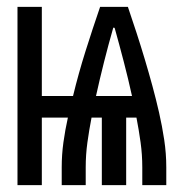

<svg xmlns="http://www.w3.org/2000/svg" viewBox="-20 -540 540 560"><path d="M31 0V-520H102V-260H193Q209 -326 229.5 -391Q250 -456 272 -520H353Q366 -482 378.5 -443.5Q391 -405 402.5 -366.5Q414 -328 424.5 -289.5Q435 -251 444 -211.5Q453 -172 459 -132Q465 -92 465 -52V0H395V-52Q395 -89 390 -125Q385 -161 378 -197H348V0H277V-197H247Q240 -161 235 -125Q230 -89 230 -52V0H160V-52Q160 -89 165 -125Q170 -161 178 -197H102V0ZM260 -260H365Q354 -310 341 -360Q328 -410 314 -460L313 -458L311 -460L310 -458Q296 -409 283.5 -359.5Q271 -310 260 -260Z"/></svg>

Font: Iosevka Curly Medium
Style: Regular
Weight: 500
Monospace: yes
Designer: Belleve Invis
Foundry: Belleve Invis
Version: Version 22.1.2; ttfautohint (v1.8.4)